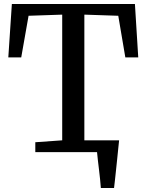

<svg xmlns="http://www.w3.org/2000/svg" viewBox="-20 -763 735 963"><path d="M371 -59.2H550.5V-31.2H371ZM485.8 180Q484.5 159.8 482 136.2Q479.5 112.6 476.6 88.3Q473.6 64 471 41.3Q468.3 18.6 466.7 0L420.9 -59.2H577.4Q575.4 -39.2 572.8 -15.1Q570.3 9 567.7 35Q565.2 61 562.3 86.8Q559.5 112.7 557 136.6Q554.5 160.5 552 180ZM292 -59.2V-689.6L123.3 -683.9L86.5 -475.2H21.7L39.5 -743H656.7L673.4 -475.2H608.6L573.2 -683.9L403.1 -689.6V-59.2L540.2 -49.6V0H157.1V-49.6Z"/></svg>

Font: Merriweather Light
Style: Regular
Weight: 300
Designer: Eben Sorkin
Foundry: Eben Sorkin
Version: Version 2.100